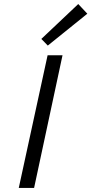

<svg xmlns="http://www.w3.org/2000/svg" viewBox="-20 -932 453 952"><path d="M217 -706 185 -739 368 -912 413 -864ZM73 0 216 -658H290L149 0Z"/></svg>

Font: EauTestInfant
Style: Italic
Weight: 400
Italic angle: -12°
Designer: Christian Thalmann (Catharsis Fonts)
Version: Version 0.001;PS 000.001;hotconv 1.0.88;makeotf.lib2.5.64775